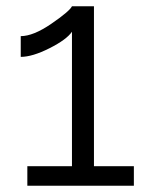

<svg xmlns="http://www.w3.org/2000/svg" viewBox="-20 -591 468 611"><path d="M406 -62V0H67V-62H209V-490Q192 -465 137.5 -437.5Q83 -410 46 -410V-476Q86 -476 143.5 -515.5Q201 -555 209 -571H279V-62Z"/></svg>

Font: Raleway-v4020
Style: Regular
Weight: 400
Designer: Matt McInerney, Pablo Impallari, Rodrigo Fuenzalida
Foundry: Matt McInerney, Pablo Impallari, Rodrigo Fuenzalida
Version: Version 4.020;PS 004.020;hotconv 1.0.88;makeotf.lib2.5.64775